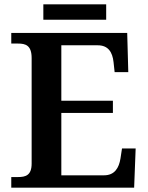

<svg xmlns="http://www.w3.org/2000/svg" viewBox="-20 -866 682 886"><path d="M180 -775H470V-846H180ZM32 0H599L606 -181H543L536 -135C529 -91 509 -57 460 -57H263V-345H501V-401H263V-657H431C479 -657 499 -626 504 -579L509 -533H572L567 -714H32V-665H63C98 -665 126 -657 126 -598V-111C126 -56 97 -49 63 -49H32Z"/></svg>

Font: Noto Serif Semi
Style: Regular
Weight: 600
Designer: Monotype Design Team
Foundry: Monotype Imaging Inc.
Version: Version 1.002